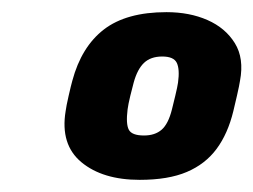

<svg xmlns="http://www.w3.org/2000/svg" viewBox="-20 -725 417 316"><path d="M210 -429Q149 -429 114 -458Q79 -487 88 -542Q89 -550 93 -567.5Q97 -585 99 -592Q114 -648 151 -676.5Q188 -705 254 -705Q292 -705 321.5 -692Q351 -679 366.5 -654Q382 -629 375 -592Q374 -585 370 -567.5Q366 -550 364 -542Q355 -505 336.5 -480Q318 -455 287.5 -442Q257 -429 210 -429ZM217 -502Q235 -502 246 -511.5Q257 -521 263 -545Q265 -553 268.5 -567.5Q272 -582 273 -589Q276 -611 271 -621.5Q266 -632 247 -632Q228 -632 217 -621.5Q206 -611 200 -589Q198 -582 194.5 -567.5Q191 -553 190 -545Q187 -521 192 -511.5Q197 -502 217 -502Z"/></svg>

Font: Rubik Light
Style: Bold Italic
Weight: 700
Italic angle: -12°
Version: Version 2.104